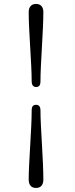

<svg xmlns="http://www.w3.org/2000/svg" viewBox="-20 -795 380 970"><path d="M184.5 -385.5Q184.5 -369.5 179.2 -362.5Q174 -355.5 162.5 -355.5Q151.5 -355.5 145.8 -362.8Q140 -370 140 -385.5Q140 -416.5 137.8 -461.5Q135.5 -506.5 132.5 -556.8Q129.5 -607 127.2 -653.5Q125 -700 125 -734Q125 -753 134.5 -764Q144 -775 162 -775Q180.5 -775 189.8 -764Q199 -753 199 -734Q199 -703.5 197 -657.8Q195 -612 192 -561.2Q189 -510.5 186.8 -464.2Q184.5 -418 184.5 -385.5ZM140 -235.5Q140 -251.5 145.2 -258.5Q150.5 -265.5 162.5 -265.5Q173.5 -265.5 179 -258.2Q184.5 -251 184.5 -235.5Q184.5 -204.5 186.8 -159.5Q189 -114.5 192 -64.2Q195 -14 197 32.5Q199 79 199 113Q199 132 189.8 143.2Q180.5 154.5 162 154.5Q143.5 154.5 134.2 143.2Q125 132 125 113Q125 82.5 127.2 37Q129.5 -8.5 132.5 -59.2Q135.5 -110 137.8 -156.5Q140 -203 140 -235.5Z"/></svg>

Font: Fraunces 16pt
Style: Regular
Weight: 400
Version: Version 1.000;[b76b70a41]